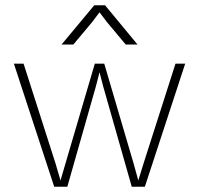

<svg xmlns="http://www.w3.org/2000/svg" viewBox="-20 -713 760 733"><path d="M378 -470H342L230 -89L211 -24L192 -89L70 -470H33L187 0H237L346 -383L360 -437L374 -383L483 0H533L687 -470H650L528 -89L508 -24L490 -89ZM215 -543H260L332 -629L360 -666L388 -629L460 -543H505L381 -693H340Z"/></svg>

Font: Kreadon Extra Light
Style: Regular
Weight: 200
Designer: kohakuno
Foundry: StudioGnu
Version: Version 1.000;Glyphs 3.1.2 (3151)